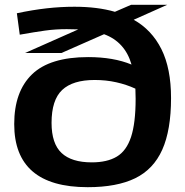

<svg xmlns="http://www.w3.org/2000/svg" viewBox="-20 -767 768 797"><path d="M235 -547H84L305 -645Q283 -646 257 -646Q210 -646 167 -640Q124 -634 62 -623L50 -712Q116 -726 174 -732.5Q232 -739 289 -739Q385 -739 457 -718L524 -747H674L535 -685Q610 -643 650 -563Q690 -483 690 -360Q690 -227 653.5 -145.5Q617 -64 541 -27Q465 10 344 10Q39 10 39 -252Q39 -387 113 -458.5Q187 -530 346 -530Q451 -530 526 -499Q499 -593 412 -625ZM194 -257Q194 -171 235.5 -132Q277 -93 361 -93Q425 -93 465 -117Q505 -141 524 -198.5Q543 -256 543 -357Q543 -379 542 -399Q505 -416 462.5 -425.5Q420 -435 373 -435Q282 -435 238 -393.5Q194 -352 194 -257Z"/></svg>

Font: Georama Extended SemiBold
Style: Regular
Weight: 600
Width: 7
Designer: Jean-Baptiste Levee
Foundry: Production Type
Version: Version 1.000